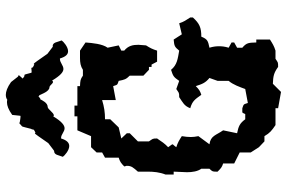

<svg xmlns="http://www.w3.org/2000/svg" viewBox="-183 -805 986 660"><g transform="rotate(-90 310.0 -475.0)"><path d="M501 -756C495 -771 495 -787 481 -787C480 -787 481 -786 480 -786L455 -805C433 -836 423 -852 420 -852C419 -852 419 -852 419 -850C408 -854 407 -857 407 -859V-860C407 -861 392 -858 390 -860C384 -882 384 -884 382 -884H380C378 -884 376 -885 370 -890C370 -890 383 -904 382 -904C380 -904 378 -905 376 -907L358 -930C340 -943 325 -948 314 -948C307 -948 301 -946 297 -943C294 -944 291 -944 288 -944C277 -944 263 -939 245 -926L242 -898C240 -896 222 -900 220 -900C219 -900 218 -901 217 -902C200 -886 208 -901 197 -861C195 -859 195 -857 195 -856V-855C195 -853 194 -850 183 -846C183 -848 183 -848 182 -848C179 -848 170 -833 148 -802L123 -783C122 -783 122 -782 121 -782C107 -782 107 -767 101 -752C105 -746 123 -730 138 -730C149 -730 158 -738 164 -758H166C178 -758 187 -746 199 -746C209 -746 222 -755 240 -785C241 -783 242 -783 244 -783C252 -783 265 -804 272 -804C287 -804 295 -823 299 -830L300 -829C302 -831 306 -832 308 -836C309 -834 310 -834 311 -833L312 -834C316 -827 325 -798 340 -798C348 -798 356 -778 363 -789C381 -759 393 -750 403 -750C415 -750 425 -762 437 -762H439C445 -742 453 -734 464 -734C479 -734 497 -750 501 -756ZM240 -712V-702H192L172 -655H134L116 -636V-617L98 -607V-560C85 -556 79 -552 68 -541C68 -537 70 -535 70 -532C70 -516 64 -510 50 -494V-461C50 -440 48 -419 40 -399V-371H50C50 -357 48 -341 48 -325C48 -307 51 -288 60 -276V-248C51 -239 50 -237 50 -226V-220C61 -209 65 -205 78 -201V-163L116 -144V-106L134 -78L154 -59H172C183 -40 191 -34 210 -21H268V-12L324 -2L352 -30C378 -29 389 -27 410 -12C427 -12 424 -12 438 -21H466C482 -26 490 -31 504 -40V-87H494C493 -112 494 -120 476 -135V-153L494 -163V-172L476 -182C480 -195 481 -205 481 -215C481 -225 480 -235 476 -248C499 -253 505 -254 514 -276C545 -276 559 -282 580 -305V-314C571 -328 565 -336 560 -352L522 -343L504 -371C482 -369 479 -368 466 -352C438 -357 417 -359 400 -380C378 -373 375 -371 362 -352L334 -362C320 -353 323 -352 306 -352C287 -339 276 -335 268 -314C293 -307 299 -297 314 -276C327 -280 333 -284 344 -295C351 -273 355 -262 372 -248L362 -220V-182C349 -167 341 -144 334 -125L286 -116C281 -131 283 -130 268 -135C249 -135 254 -137 248 -125H230C216 -144 206 -148 182 -153L192 -201C175 -225 174 -244 144 -248L172 -286C170 -296 169 -304 169 -312C169 -321 170 -332 172 -343C158 -352 150 -357 134 -362C140 -371 144 -373 144 -375C144 -377 140 -381 134 -390C146 -401 154 -413 164 -428C164 -445 163 -442 154 -456V-494L182 -522V-532L164 -551L202 -560L230 -589V-607C254 -607 273 -610 296 -617V-570L344 -579C349 -564 347 -565 362 -560C366 -540 367 -535 380 -522V-475L400 -456H410V-447H418L428 -428H466C471 -444 475 -452 484 -466C484 -475 486 -484 486 -492C486 -511 483 -527 466 -541V-551L484 -560L476 -598C489 -616 492 -649 494 -674L466 -693H440C425 -693 412 -691 400 -683H380C367 -692 363 -692 344 -693V-702H277V-712Z"/></g></svg>

Font: GNUTypewriter
Style: Standard
Weight: 400
Version: Version 001.000